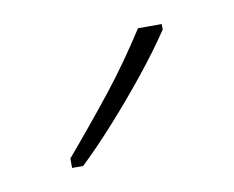

<svg xmlns="http://www.w3.org/2000/svg" viewBox="-35 -804 291 239"><g transform="rotate(-10 110.5 -684.5)"><path d="M181 -756Q165 -732 142.5 -704Q120 -676 97 -650.5Q74 -625 54 -606H40V-618Q74 -658 100 -691Q126 -724 151 -763H181Z"/></g></svg>

Font: Noto Sans Lao ExtraCondensed Thin
Style: Regular
Weight: 100
Width: 2
Designer: Monotype Design Team
Foundry: Monotype Imaging Inc.
Version: Version 2.003; ttfautohint (v1.8.4.7-5d5b)